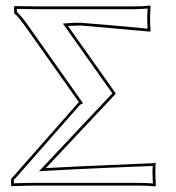

<svg xmlns="http://www.w3.org/2000/svg" viewBox="-20 -668 632 691"><path d="M123 -645H460Q496.1 -645 520 -647.9L522 -645Q520 -617.2 520 -606Q520 -575.2 522 -558.1L520 -554.2Q519 -554.2 271 -576.2Q271 -576.2 224.6 -574.7L397 -331.1L145 -63Q146 -63 256.8 -68.8Q256.8 -68.8 539.1 -81.1L541 -86.9Q539.1 -70.8 539.1 -54.2Q539.1 -28.3 541 0L539.1 2.9Q514.6 0 479 0H91.8Q91.8 0 22 2L20 0V-23.9L22 -26.9Q33.2 -38.1 41 -47.9L262.2 -298.8L264.2 -299.8L68.8 -576.2Q46.9 -606.4 37.6 -614.3Q35.2 -616.2 33.2 -618.2L30.8 -620.1V-645L33.2 -646ZM123 -634.8 41 -635.7V-624.5Q55.7 -611.8 77.1 -582L278.8 -296.4L268.1 -291L48.8 -41.5Q38.6 -29.3 29.8 -21V-8.3Q68.8 -9.8 91.8 -9.8H479Q507.8 -9.8 530.3 -7.8Q528.8 -37.1 528.8 -54.2Q528.8 -62 529.8 -70.8Q358.4 -64 257.3 -59.1L145.5 -53.2L120.6 -51.8L384.3 -332L206.5 -583L223.6 -584.5Q252.9 -586.9 271.5 -585.9Q360.4 -579.6 511.2 -564.9Q509.8 -587.9 509.8 -606Q509.8 -616.7 511.2 -637.2Q487.3 -635.3 460 -634.8Z"/></svg>

Font: Linux Biolinum Outline O
Style: Bold
Weight: 700
Designer: Philipp H. Poll
Foundry: Philipp H. Poll
Version: Version 0.9.2